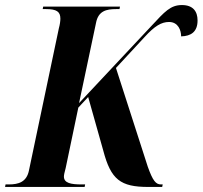

<svg xmlns="http://www.w3.org/2000/svg" viewBox="-43 -740 802 760"><path d="M-23 0H292L294 -10H279C239 -10 210 -15 210 -41C210 -47 212 -57 217 -75L267 -314L306 -356L366 -143C396 -29 434 0 544 0H599L601 -10H594C574 -10 562 -24 542 -80L416 -471L529 -593C569 -637 596 -653 626 -653C663 -653 674 -619 674 -596C713 -597 739 -614 739 -659C739 -695 721 -720 677 -720C632 -720 609 -694 557 -638L270 -332L337 -649C346 -697 378 -704 417 -704H430L432 -714H128L126 -704H139C181 -704 196 -694 196 -666C196 -657 194 -642 190 -628L72 -67C63 -19 30 -10 -8 -10H-21Z"/></svg>

Font: Noto Serif Display Condensed
Style: Bold Italic
Weight: 700
Width: 3
Italic angle: -12°
Designer: Monotype Design Team
Foundry: Monotype Imaging Inc.
Version: Version 2.009